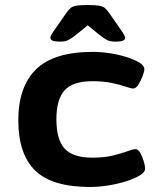

<svg xmlns="http://www.w3.org/2000/svg" viewBox="-20 -738 620 766"><path d="M340 8Q187 8 120 -58Q53 -124 53 -258Q53 -392 124 -461.5Q195 -531 350 -531Q383 -531 419 -525.5Q455 -520 486 -510Q517 -500 536.5 -488Q556 -476 556 -462Q556 -453 549 -434.5Q542 -416 532 -400.5Q522 -385 512 -385Q502 -385 480.5 -392.5Q459 -400 426 -407Q393 -414 348 -414Q271 -414 238 -378Q205 -342 205 -262Q205 -181 238 -145Q271 -109 348 -109Q395 -109 430 -117.5Q465 -126 488 -134.5Q511 -143 521 -143Q531 -143 539.5 -128Q548 -113 553.5 -94.5Q559 -76 559 -66Q559 -51 537.5 -38Q516 -25 482.5 -14.5Q449 -4 411 2Q373 8 340 8ZM223 -572Q198 -572 189.5 -576Q181 -580 181 -587Q181 -595 195 -615L245 -687Q253 -698 260.5 -705Q268 -712 283.5 -715Q299 -718 330 -718Q361 -718 376.5 -715Q392 -712 399.5 -705Q407 -698 415 -687L465 -615Q479 -595 479 -587Q479 -580 471 -576Q463 -572 437 -572Q418 -572 404 -580Q390 -588 373 -602L330 -637L287 -602Q270 -588 256 -580Q242 -572 223 -572Z"/></svg>

Font: Asap Expanded
Style: Bold
Weight: 700
Width: 7
Designer: Pablo Cosgaya
Foundry: Omnibus-Type
Version: Version 3.001; ttfautohint (v1.8.4.7-5d5b)